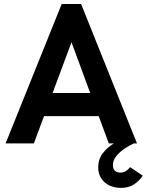

<svg xmlns="http://www.w3.org/2000/svg" viewBox="-20 -717 734 960"><path d="M288.5 -697H385.5L665 0H649Q630 8.5 606 24Q582 39.5 563.2 61.5Q544.5 83.5 544.5 108Q544.5 128 554.8 137Q565 146 581.5 146Q610.5 146 630 118.5L694 161.5Q674 190 647.8 206.2Q621.5 222.5 585 222.5Q552.5 222.5 526.5 210Q500.5 197.5 485.8 174.2Q471 151 471 121Q471 78.5 494.5 48.5Q518 18.5 549.5 0H524L473.5 -136.5H200L149.5 0H8ZM431 -252 337.5 -506 243 -252Z"/></svg>

Font: HK Grotesk
Style: Bold
Weight: 700
Designer: Alfredo Marco Pradil
Foundry: Hanken Design Co.
Version: Version 3.001